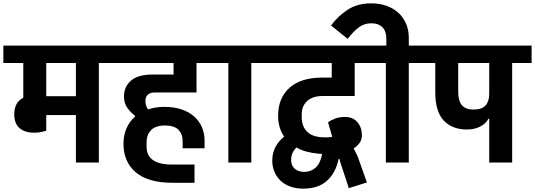

<svg xmlns="http://www.w3.org/2000/svg" viewBox="-40 -970 3193 1146"><path d="M163 -178Q108 -178 76.5 -205.5Q45 -233 45 -288Q45 -324 59 -349Q73 -374 99 -386V-594H-20V-698H666V-594H550V0H413V-283H236V-190Q221 -185 204 -181.5Q187 -178 163 -178ZM236 -594V-396H413V-594Z M990 121Q844 121 770.5 58.5Q697 -4 697 -112Q697 -163 715 -204Q733 -245 766 -274V-279Q737 -301 718.5 -328.5Q700 -356 700 -394Q700 -452 741.5 -488.5Q783 -525 870 -525H996V-594H626V-698H1246V-594H1133V-418H884Q855 -418 841.5 -404Q828 -390 828 -370Q828 -353 831.5 -341Q835 -329 844 -317Q887 -332 942 -332Q999 -332 1043.5 -317Q1088 -302 1118.5 -275Q1149 -248 1165 -211.5Q1181 -175 1181 -132V-85H1050V-132Q1050 -170 1025 -195.5Q1000 -221 945 -221Q888 -221 861.5 -193Q835 -165 835 -123V-92Q835 -70 843 -51Q851 -32 868.5 -18Q886 -4 914.5 4Q943 12 984 12H1121V121H990Z M1323 -594H1206V-698H1577V-594H1460V0H1323Z M1992 1 1986 -21H1981Q1964 61 1912 108.5Q1860 156 1770 156Q1725 156 1690 142.5Q1655 129 1632 106Q1609 83 1597 52.5Q1585 22 1585 -11Q1585 -56 1603.5 -91.5Q1622 -127 1654 -153L1655 -156Q1620 -208 1620 -279Q1620 -385 1688 -446Q1756 -507 1885 -507H1940V-594H1537V-698H2186V-594H2077V-397H1887Q1854 -397 1830 -388.5Q1806 -380 1791 -365Q1776 -350 1768.5 -331Q1761 -312 1761 -291V-270Q1761 -214 1795 -182Q1829 -150 1901 -150Q1926 -150 1943 -153L1918 -240Q1935 -253 1961 -262.5Q1987 -272 2019 -272Q2067 -272 2093.5 -240.5Q2120 -209 2120 -163Q2120 -137 2107 -118Q2094 -99 2071 -84L2095 -36L2150 119L2042 153ZM1776 56Q1815 56 1843.5 31Q1872 6 1882 -48L1881 -52Q1877 -52 1872 -52Q1867 -52 1859 -53Q1826 -56 1792 -64.5Q1758 -73 1729 -90Q1715 -76 1706.5 -58Q1698 -40 1698 -20V-11Q1698 17 1718.5 36.5Q1739 56 1776 56Z M2263 -594H2146V-698H2266V-739Q2266 -784 2242.5 -807.5Q2219 -831 2177 -831Q2133 -831 2100 -805.5Q2067 -780 2035 -738L1936 -818Q1978 -875 2036 -912.5Q2094 -950 2176 -950Q2227 -950 2268 -935Q2309 -920 2338.5 -893Q2368 -866 2384 -828Q2400 -790 2400 -744V-698H2517V-594H2400V0H2263Z M2880 -261H2875Q2861 -233 2827 -215Q2793 -197 2747 -197Q2659 -197 2608.5 -250.5Q2558 -304 2558 -421V-594H2477V-698H3133V-594H3017V0H2880ZM2695 -424Q2695 -366 2718 -341Q2741 -316 2785 -316Q2836 -316 2858 -340.5Q2880 -365 2880 -409V-594H2695Z"/></svg>

Font: IBM Plex Sans Devanagari
Style: Bold
Weight: 700
Designer: Mike Abbink, Paul van der Laan, Pieter van Rosmalen, Erin McLaughlin
Foundry: Bold Monday
Version: Version 1.1